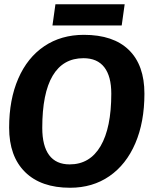

<svg xmlns="http://www.w3.org/2000/svg" viewBox="-20 -874 740 904"><path d="M23 -273Q23 -405 66 -504Q109 -603 188.5 -656.5Q268 -710 375 -710Q514 -710 587 -638.5Q660 -567 660 -433Q660 -299 617 -199Q574 -99 495 -44.5Q416 10 310 10Q173 10 98 -64Q23 -138 23 -273ZM504 -433Q504 -515 471 -557.5Q438 -600 373 -600Q277 -600 228 -517.5Q179 -435 179 -272Q179 -187 211.5 -143.5Q244 -100 308 -100Q403 -100 453.5 -186Q504 -272 504 -433ZM241 -854H567L553 -754H227Z"/></svg>

Font: Krub
Style: Bold Italic
Weight: 700
Italic angle: -8°
Designer: Ekaluck Peanpanawate
Foundry: Cadson Demak Co.,Ltd.
Version: Version 1.000; ttfautohint (v1.6)